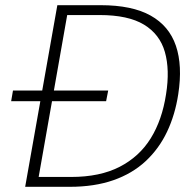

<svg xmlns="http://www.w3.org/2000/svg" viewBox="-20 -720 740 740"><path d="M23 -330 30 -371H397L389 -330ZM77 0 201 -700H368Q489 -700 560.5 -660Q632 -620 658 -543.5Q684 -467 667 -357Q655 -278 624 -212.5Q593 -147 541.5 -99Q490 -51 417 -25.5Q344 0 249 0ZM129 -38H254Q365 -38 441 -77Q517 -116 561 -187Q605 -258 620 -357Q635 -451 615.5 -519.5Q596 -588 535 -625Q474 -662 364 -662H239Z"/></svg>

Font: DM Sans 11pt ExtraLight
Style: Italic
Weight: 250
Italic angle: -10°
Version: Version 4.004;gftools[0.9.30]